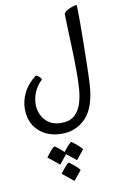

<svg xmlns="http://www.w3.org/2000/svg" viewBox="-111 -589 708 1168"><g transform="rotate(-10 243.0 -5.5)"><path d="M227.1 225.1Q139.2 225.1 84.2 174.3Q29.3 123.5 29.3 37.1Q29.3 -12.7 54.2 -62.7Q79.1 -112.8 130.9 -150.9Q151.4 -145 163.6 -121.6Q130.9 -91.8 115 -54Q99.1 -16.1 99.1 21Q99.1 57.6 114.5 89.4Q129.9 121.1 159.9 140.4Q189.9 159.7 233.9 159.7Q287.6 159.7 317.4 132.1Q347.2 104.5 360.1 61Q373 17.6 376 -31.7Q378.9 -81.1 378.9 -124.5Q378.9 -215.8 375 -307.1Q371.1 -398.4 369.1 -490.7Q375 -502.4 389.9 -511Q404.8 -519.5 421.6 -524.9Q438.5 -530.3 449.2 -531.7Q450.7 -522.9 451.2 -492.7Q451.7 -462.4 451.7 -419.4Q451.7 -371.6 450.9 -316.4Q450.2 -261.2 449.2 -208.3Q448.2 -155.3 447 -112.3Q445.8 -69.3 444.3 -45.4Q436 97.7 376.2 161.4Q316.4 225.1 227.1 225.1ZM183.1 408.2 113.3 352.1Q153.8 296.9 167.5 292.5Q193.4 311 210.7 326.4Q228 341.8 231 349.1ZM288.1 399.4 218.3 343.3Q238.3 315.9 252.7 300.5Q267.1 285.2 272.5 283.2Q298.3 302.2 315.4 317.6Q332.5 333 335.9 340.3ZM251 521 181.6 464.8Q222.2 409.2 235.8 404.8Q261.7 423.8 278.8 439.2Q295.9 454.6 299.3 461.9Z"/></g></svg>

Font: Harmattan
Style: Regular
Weight: 400
Designer: George W. Nuss III and SIL International
Foundry: SIL International
Version: Version 4.000